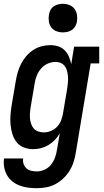

<svg xmlns="http://www.w3.org/2000/svg" viewBox="-24 -775 544 1008"><path d="M169 213Q146 213 123 210Q100 207 79 199Q58 191 41 177.5Q24 164 13 145Q2 126 -2 103Q-6 80 -3 57H98Q95 72 100 86Q105 100 115 109Q125 118 139.5 121.5Q154 125 169 125Q189 125 209.5 116Q230 107 243.5 90Q257 73 264.5 53Q272 33 275 12L290 -75Q279 -56 263.5 -40Q248 -24 229.5 -13Q211 -2 190.5 3Q170 8 150 8Q124 8 101 -1Q78 -10 63 -29Q48 -48 41 -71.5Q34 -95 31.5 -119.5Q29 -144 31 -170Q33 -196 37 -221L59 -351Q63 -374 69.5 -396.5Q76 -419 87 -440.5Q98 -462 114 -480.5Q130 -499 150.5 -512.5Q171 -526 194 -532Q217 -538 240 -538Q262 -538 282 -531.5Q302 -525 316 -510.5Q330 -496 338 -477Q346 -458 350 -438L365 -530H497V-442H452L374 26Q370 51 362.5 75Q355 99 341.5 121Q328 143 308.5 161.5Q289 180 266 192Q243 204 218 208.5Q193 213 169 213ZM206 -80Q225 -80 243.5 -87.5Q262 -95 276 -110Q290 -125 297 -143.5Q304 -162 307 -181L329 -311Q331 -326 332.5 -341.5Q334 -357 333 -371.5Q332 -386 328.5 -400.5Q325 -415 317 -426.5Q309 -438 296 -444Q283 -450 268 -450Q247 -450 226.5 -441Q206 -432 191.5 -415Q177 -398 169 -378Q161 -358 158 -337L136 -207Q134 -193 133 -178Q132 -163 134 -149Q136 -135 140.5 -122Q145 -109 154.5 -99Q164 -89 177.5 -84.5Q191 -80 206 -80ZM306 -605Q288 -605 271.5 -611.5Q255 -618 245 -631.5Q235 -645 232.5 -662.5Q230 -680 233 -698Q235 -711 241 -722.5Q247 -734 258 -741.5Q269 -749 281.5 -752Q294 -755 306 -755Q324 -755 340.5 -748.5Q357 -742 367 -728.5Q377 -715 380 -697.5Q383 -680 380 -662Q378 -649 371.5 -637.5Q365 -626 354.5 -618.5Q344 -611 331.5 -608Q319 -605 306 -605Z"/></svg>

Font: Iosevka Curly Slab SmBdObl
Style: Regular
Weight: 600
Italic angle: -9°
Monospace: yes
Designer: Belleve Invis
Foundry: Belleve Invis
Version: Version 11.0.0; ttfautohint (v1.8.3)